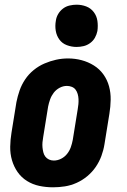

<svg xmlns="http://www.w3.org/2000/svg" viewBox="-20 -790 540 818"><path d="M206 8Q176 8 147.5 2Q119 -4 95 -19Q71 -34 55 -57Q39 -80 31 -107.5Q23 -135 23.5 -165Q24 -195 29 -225L50 -355Q55 -380 63.5 -404.5Q72 -429 87 -451.5Q102 -474 123.5 -491.5Q145 -509 169.5 -519.5Q194 -530 219 -535.5Q244 -541 270 -541Q300 -541 328 -533.5Q356 -526 380 -511Q404 -496 420.5 -473Q437 -450 444.5 -422.5Q452 -395 451.5 -365Q451 -335 446 -305L425 -175Q421 -150 412 -125.5Q403 -101 388 -79Q373 -57 352 -39.5Q331 -22 306.5 -11Q282 0 256.5 4Q231 8 206 8ZM209 -106Q225 -106 240 -113.5Q255 -121 265.5 -134Q276 -147 281.5 -162.5Q287 -178 290 -194L311 -324Q313 -335 314 -346Q315 -357 314.5 -368Q314 -379 311 -389.5Q308 -400 302 -408Q296 -416 286 -420Q276 -424 265 -424Q249 -424 234 -416Q219 -408 209 -395Q199 -382 193.5 -366.5Q188 -351 185 -336L164 -206Q162 -195 161 -184Q160 -173 161 -162.5Q162 -152 164.5 -141.5Q167 -131 173 -123Q179 -115 188.5 -110.5Q198 -106 209 -106ZM306 -590Q285 -590 265 -597.5Q245 -605 233 -621.5Q221 -638 217.5 -659Q214 -680 218 -702Q220 -717 228 -730.5Q236 -744 248.5 -753.5Q261 -763 276.5 -766.5Q292 -770 306 -770Q328 -770 347.5 -762.5Q367 -755 379.5 -738.5Q392 -722 395 -701Q398 -680 395 -658Q392 -643 384.5 -629.5Q377 -616 364 -606.5Q351 -597 336 -593.5Q321 -590 306 -590Z"/></svg>

Font: Iosevka Curly Heavy Oblique
Style: Regular
Weight: 900
Italic angle: -9°
Monospace: yes
Designer: Belleve Invis
Foundry: Belleve Invis
Version: Version 11.1.0; ttfautohint (v1.8.3)